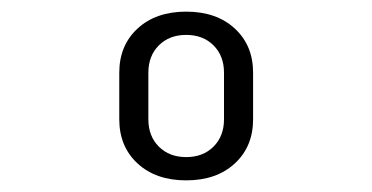

<svg xmlns="http://www.w3.org/2000/svg" viewBox="-20 -755 640 330"><path d="M300 -445Q248 -445 216.5 -474Q185 -503 185 -550V-630Q185 -677 216.5 -706Q248 -735 300 -735Q352 -735 383.5 -706Q415 -677 415 -630V-550Q415 -503 383.5 -474Q352 -445 300 -445ZM300 -485Q329 -485 347 -503Q365 -521 365 -550V-630Q365 -659 347 -677Q329 -695 300 -695Q271 -695 253 -677Q235 -659 235 -630V-550Q235 -521 253 -503Q271 -485 300 -485Z"/></svg>

Font: JetBrainsMono NFM
Style: Regular
Weight: 400
Monospace: yes
Designer: Philipp Nurullin, Konstantin Bulenkov
Foundry: JetBrains
Version: Version 2.304; ttfautohint (v1.8.4.7-5d5b);Nerd Fonts 3.3.0